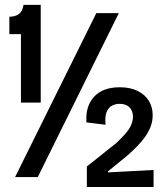

<svg xmlns="http://www.w3.org/2000/svg" viewBox="-20 -713 657 773"><path d="M64.3 -300V-575.7H17.7V-645.7Q41 -645.7 55.8 -656.3Q70.7 -667 74.7 -693.3H144V-300ZM40.7 0 367.7 -660H458.3L132 0ZM329.7 40V-42.7L449.7 -138.3Q468.7 -156.7 483.5 -173.2Q498.3 -189.7 506.8 -207.3Q515.3 -225 515.3 -243.3Q515.3 -266.7 501.3 -280.8Q487.3 -295 461.3 -295Q444.7 -295 430.5 -287.3Q416.3 -279.7 409 -261.5Q401.7 -243.3 405 -210.7L328 -220.3Q323.3 -284.3 358.3 -323Q393.3 -361.7 462.3 -361.7Q504 -361.7 533.8 -347Q563.7 -332.3 579.2 -307.2Q594.7 -282 594.7 -249.3Q594.7 -225.3 586.5 -203.5Q578.3 -181.7 563.5 -161.2Q548.7 -140.7 530.2 -122Q511.7 -103.3 491 -85.3L415 -23.3V-19L598.3 -28.7V40Z"/></svg>

Font: Bricolage Grotesque 96pt ExtraBold SemiCondensed
Style: Regular
Weight: 800
Width: 4
Version: Version 1.001;gftools[0.9.33.dev8+g029e19f]